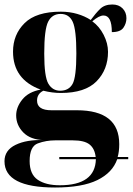

<svg xmlns="http://www.w3.org/2000/svg" viewBox="-24 -602 591 855"><path d="M221 233Q342 233 409.5 200Q477 167 498 107H547V97H500Q507 73 507 40Q507 -111 318 -111H205Q141 -111 141 -154Q141 -184 169 -198Q209 -188 247 -188Q355 -188 406 -240Q457 -292 457 -371Q457 -409 437.5 -447Q418 -485 387 -507Q417 -533 437 -533Q474 -533 474 -459Q512 -459 525.5 -478.5Q539 -498 539 -521Q539 -547 522 -564.5Q505 -582 476 -582Q442 -582 422 -562.5Q402 -543 380 -513Q354 -530 320 -540Q286 -550 247 -550Q137 -550 85.5 -499Q34 -448 34 -372Q34 -248 157 -203Q103 -193 75.5 -159Q48 -125 48 -88Q48 -45 79.5 -12.5Q111 20 171 22Q95 19 45.5 43Q-4 67 -4 116Q-4 233 221 233ZM244 -198Q210 -198 191.5 -229Q173 -260 173 -363Q173 -471 190.5 -505.5Q208 -540 246 -540Q284 -540 300 -504.5Q316 -469 316 -364Q316 -258 299 -228Q282 -198 244 -198ZM242 223Q180 223 144 198.5Q108 174 108 115Q108 50 144.5 36.5Q181 23 222 23H300Q352 23 375 41.5Q398 60 402 97H240V107H403Q400 223 242 223Z"/></svg>

Font: Noto Serif Display SemiCondensed Extra
Style: Regular
Weight: 800
Width: 4
Designer: Monotype Design Team
Foundry: Monotype Imaging Inc.
Version: Version 1.900